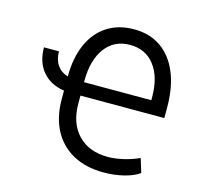

<svg xmlns="http://www.w3.org/2000/svg" viewBox="-108 -854 1027 983"><g transform="rotate(15 406.0 -362.5)"><path d="M62.5 -528.4H142Q142 -484.7 162.3 -455.6Q182.5 -426.5 218.8 -415.8Q219.1 -515.6 251.2 -587.7Q283.4 -659.8 343.2 -698.5Q403.1 -737.2 485.8 -737.2Q568.5 -737.2 628 -695.8Q687.5 -654.5 719.5 -577.4Q751.4 -500.4 751.4 -393.5V-338.1H306.8V-296.9Q306.8 -191.8 364.5 -131.4Q422.2 -71 522.7 -71Q560.7 -71 604.8 -81.3Q648.8 -91.6 687.5 -109.4L710.2 -35.5Q679.7 -13.8 629.6 -1.2Q579.5 11.4 522.7 11.4Q428.3 11.4 360.1 -25.7Q291.9 -62.9 255.3 -132.1Q218.8 -201.3 218.8 -296.9V-340.9Q145.2 -351.9 103.9 -401.1Q62.5 -450.3 62.5 -528.4ZM306.8 -409.1H663.4V-424.7Q663.4 -532 615.9 -593.4Q568.5 -654.8 485.8 -654.8Q402.3 -654.8 354.6 -590.7Q306.8 -526.6 306.8 -414.8Z"/></g></svg>

Font: Inter UI
Style: Regular
Weight: 400
Designer: Rasmus Andersson
Foundry: rsms
Version: 3.2;8d6f07862